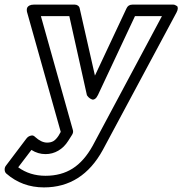

<svg xmlns="http://www.w3.org/2000/svg" viewBox="-134 -584 789 831"><path d="M-108.9 133.8 -20 16.1Q-16.1 10.7 -10.5 7.1Q-4.9 3.4 3.2 2.4Q11.2 1.5 18.1 8.8Q44.9 33.2 69.8 33.2Q86.4 33.2 97.4 26.6Q108.4 20 119.1 3.9L128.9 -13.2L-16.1 -528.8Q-16.6 -530.3 -17.3 -532.7Q-18.1 -535.2 -18.1 -541Q-18.1 -546.9 -15.9 -551.5Q-13.7 -556.2 -6.6 -560.1Q0.5 -564 12.2 -564H189.9Q197.3 -564 203.4 -559.6Q209.5 -555.2 210.9 -547.9L276.9 -256.8L413.1 -546.9Q420.4 -564 439 -564H610.8Q610.8 -563.5 614.7 -564Q618.7 -564.5 623.3 -562.5Q627.9 -560.5 631.8 -557.9Q635.7 -555.2 635.5 -547.6Q635.3 -540 629.9 -529.8L311 64.9Q222.2 227.1 56.2 227.1Q-38.1 227.1 -106.9 167Q-113.3 161.1 -113.8 151.1Q-114.3 141.1 -108.9 133.8ZM-55.2 140.1Q-4.9 176.8 63 176.8Q130.9 176.8 180.4 145.3Q230 113.8 267.1 46.9L566.9 -514.2H450.2L290 -172.9Q284.2 -160.6 277.1 -156Q270 -151.4 264.2 -153.6Q258.3 -155.8 253.2 -159.7Q248 -163.6 245.1 -168L242.2 -171.9L166 -514.2H43L181.2 -22Q184.6 -11.7 178.2 -1L161.1 25.9Q144 53.2 118.4 68.1Q92.8 83 63 83Q30.3 83 2 64.9Z"/></svg>

Font: Trueno Bold Outline
Style: Italic
Weight: 700
Width: 6
Designer: Julieta Ulanovsky
Foundry: Julieta Ulanovsky
Version: Version 3.001b | FøM Fix